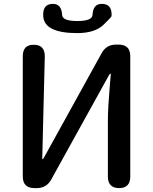

<svg xmlns="http://www.w3.org/2000/svg" viewBox="-20 -966 785 986"><path d="M157 0Q97 0 97 -60V-677Q97 -737 154 -736Q211 -736 210 -675L197 -153Q197 -148 199 -148Q201 -148 207 -159L502 -693Q526 -737 576 -737H589Q649 -737 649 -677V-60Q649 0 592 0Q534 0 534 -60V-347Q534 -410 545 -540L549 -583Q549 -588 546.5 -588Q544 -588 538 -577L243 -44Q219 0 169 0ZM377 -796Q207 -796 202 -883Q198 -943 247 -946Q296 -949 299 -889Q301 -858 377 -858Q453 -858 455 -889Q458 -949 507 -946Q556 -944 553 -884Q553 -879 514 -841Q469 -796 377 -796Z"/></svg>

Font: Resource Han Rounded TW Medium
Style: Regular
Weight: 500
Designer: Cyano Hao (round all glyphs); Ryoko NISHIZUKA 西塚涼子 (kana, bopomofo & ideographs); Paul D. Hunt (Latin, Greek & Cyrillic)
Foundry: Cyano Hao
Version: 0.990